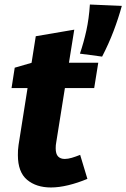

<svg xmlns="http://www.w3.org/2000/svg" viewBox="-20 -814 558 848"><path d="M366 -24Q323 -6 281.5 4Q240 14 205 14Q140 14 99.5 -20Q59 -54 59 -129Q59 -140 59.5 -150.5Q60 -161 62 -174L105 -446L121 -425H31L45 -515L145 -544L116 -515L138 -654L308 -683L281 -515L270 -537H414L396 -425H249L270 -446L228 -183Q227 -179 226.5 -172.5Q226 -166 226 -159Q226 -134 236.5 -123Q247 -112 266 -112Q280 -112 297 -117Q314 -122 334 -130ZM431 -564 333 -577Q350 -627 361.5 -679.5Q373 -732 377 -794L518 -788Q503 -733 481.5 -676.5Q460 -620 431 -564Z"/></svg>

Font: Bitter Thin ExtraBold
Style: Italic
Weight: 800
Italic angle: -9°
Version: Version 2.002